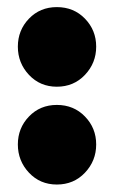

<svg xmlns="http://www.w3.org/2000/svg" viewBox="-20 -494 310 527"><path d="M136 12.5Q90 12.5 59.5 -20Q29 -52.5 29 -97.5Q29 -142.5 59.5 -174.2Q90 -206 136 -206Q182.5 -206 213.2 -174.2Q244 -142.5 244 -97.5Q244 -52.5 213.2 -20Q182.5 12.5 136 12.5ZM136 -256Q90 -256 59.5 -288.5Q29 -321 29 -366Q29 -411 59.5 -442.8Q90 -474.5 136 -474.5Q182.5 -474.5 213.2 -442.8Q244 -411 244 -366Q244 -321 213.2 -288.5Q182.5 -256 136 -256Z"/></svg>

Font: Fraunces 144pt Soft Black
Style: Regular
Weight: 900
Version: Version 1.000;[b76b70a41]